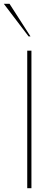

<svg xmlns="http://www.w3.org/2000/svg" viewBox="-63 -988 265 1008"><path d="M80 0H102V-722H80ZM97 -797 -13 -968H-43L87 -797Z"/></svg>

Font: Perun Thin
Style: Regular
Weight: 100
Foundry: Copyright (c) Stefan Peev, Context Ltd, 2016
Version: Version 1.089